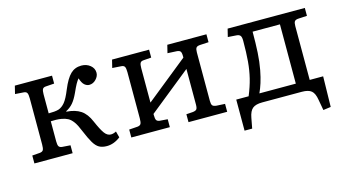

<svg xmlns="http://www.w3.org/2000/svg" viewBox="-78 -813 2218 1242"><g transform="rotate(-15 1031.0 -191.5)"><path d="M545 13Q514 13 493.5 1.5Q473 -10 455.5 -39.5Q438 -69 416 -122Q399 -165 382.5 -187.5Q366 -210 348 -219.5Q330 -229 306 -233Q290 -236 270 -236.5Q250 -237 235 -236V-102Q235 -78 240.5 -68.5Q246 -59 262 -57L318 -53V0H62V-53L114 -57Q131 -59 136.5 -69Q142 -79 142 -105V-414Q142 -440 136.5 -450.5Q131 -461 114 -462L57 -466L70 -519H319V-466L262 -462Q246 -461 240.5 -451Q235 -441 235 -417V-289Q255 -289 272.5 -290.5Q290 -292 303 -296Q326 -304 345.5 -327.5Q365 -351 388 -408Q416 -476 445.5 -504.5Q475 -533 518 -533Q553 -533 577.5 -513Q602 -493 602 -463Q602 -440 582.5 -419.5Q563 -399 537 -399Q521 -399 506 -411.5Q491 -424 480 -458Q469 -444 459.5 -427Q450 -410 433 -372Q415 -333 396 -310.5Q377 -288 348 -273V-270Q407 -266 443.5 -241.5Q480 -217 503 -162Q528 -104 546.5 -78.5Q565 -53 589 -53Q606 -53 625 -63L636 -21Q614 -4 591 4.5Q568 13 545 13Z M711 0V-53L768 -57Q785 -59 790.5 -69Q796 -79 796 -105V-414Q796 -440 790.5 -450.5Q785 -461 768 -462L708 -466L721 -519H969V-466L916 -462Q900 -461 894.5 -451Q889 -441 889 -417V-186L1170 -412V-421Q1170 -446 1163 -454Q1156 -462 1138 -463L1078 -466L1091 -519H1353V-466L1297 -463Q1276 -462 1269.5 -453Q1263 -444 1263 -422V-97Q1263 -75 1269.5 -66.5Q1276 -58 1297 -56L1353 -53V0H1094V-53L1138 -56Q1156 -58 1163 -65.5Q1170 -73 1170 -98V-336L889 -110V-102Q889 -78 894.5 -68.5Q900 -59 916 -57L969 -53V0Z M1957 150 1944 78Q1937 34 1917 17Q1897 0 1853 0H1588Q1544 0 1523 17Q1502 34 1494 78L1481 147H1430V-61H1513Q1537 -119 1549.5 -170Q1562 -221 1567 -279Q1572 -337 1572 -417Q1572 -443 1564 -452Q1556 -461 1539 -462L1482 -466L1495 -519H2012V-466L1956 -463Q1935 -462 1928.5 -453Q1922 -444 1922 -422V-61H2012L2008 143ZM1585 -61H1829V-458H1646Q1646 -378 1642.5 -318Q1639 -258 1629 -205Q1620 -158 1609 -123.5Q1598 -89 1585 -61Z"/></g></svg>

Font: Literata 7pt
Style: Regular
Weight: 400
Designer: Latin by Veronika Burian and Jose Scaglione. Greek by Irene Vlachou. Cyrillic by Vera Evstafieva.
Foundry: TypeTogether
Version: Version 3.002